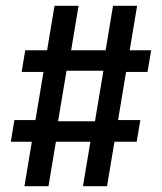

<svg xmlns="http://www.w3.org/2000/svg" viewBox="-20 -645 561 665"><path d="M64.6 0 90.3 -154.2H17.4L29.9 -229.2H102.8L130.6 -395.8H54.9L67.4 -470.8H143.1L168.8 -625H252.1L226.4 -470.8H345.8L371.5 -625H454.9L429.2 -470.8H503.5L491 -395.8H416.7L388.9 -229.2H466L453.5 -154.2H376.4L350.7 0H267.4L293.1 -154.2H173.6L147.9 0ZM181.2 -225H309L338.2 -400H210.4Z"/></svg>

Font: Afacad Flux Medium
Style: Regular
Weight: 500
Designer: Kristian Moeller
Foundry: Dicotype
Version: Version 1.100